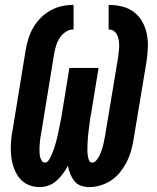

<svg xmlns="http://www.w3.org/2000/svg" viewBox="-20 -755 640 783"><path d="M344 8Q326 8 309.5 2Q293 -4 283 -17Q273 -30 266.5 -46Q260 -62 257 -79Q248 -62 236.5 -46.5Q225 -31 210.5 -18Q196 -5 178 1.5Q160 8 142 8Q122 8 104 2Q86 -4 72.5 -15.5Q59 -27 49.5 -43Q40 -59 34.5 -76Q29 -93 26.5 -112Q24 -131 24 -150.5Q24 -170 26 -189.5Q28 -209 32 -228L85 -553Q89 -576 96.5 -599.5Q104 -623 116.5 -644Q129 -665 147 -683Q165 -701 187 -713Q209 -725 232.5 -730Q256 -735 280 -735V-635Q263 -635 248 -625Q233 -615 223.5 -600.5Q214 -586 209 -569.5Q204 -553 201 -537L148 -212Q146 -204 145 -195.5Q144 -187 143 -178.5Q142 -170 141.5 -162Q141 -154 141 -146Q141 -138 141.5 -129.5Q142 -121 144 -113.5Q146 -106 150.5 -99Q155 -92 163 -92Q171 -92 176.5 -99Q182 -106 185.5 -113Q189 -120 192 -127.5Q195 -135 198 -142.5Q201 -150 203 -157.5Q205 -165 207.5 -172.5Q210 -180 211.5 -187.5Q213 -195 215 -202.5Q217 -210 218.5 -218Q220 -226 221.5 -233.5Q223 -241 224.5 -248.5Q226 -256 227.5 -263.5Q229 -271 230.5 -278.5Q232 -286 233 -294L263 -478H382L352 -294Q350 -285 348.5 -276Q347 -267 346 -258.5Q345 -250 344 -241Q343 -232 341.5 -223Q340 -214 339.5 -205Q339 -196 338 -187Q337 -178 337 -169.5Q337 -161 336.5 -152Q336 -143 336.5 -134.5Q337 -126 338.5 -117Q340 -108 343.5 -100Q347 -92 356 -92Q364 -92 370 -98Q376 -104 380 -110.5Q384 -117 387.5 -124.5Q391 -132 393.5 -139Q396 -146 398 -153.5Q400 -161 402 -168.5Q404 -176 405 -183.5Q406 -191 408 -198L462 -523Q463 -535 464.5 -546.5Q466 -558 466 -569.5Q466 -581 464 -592Q462 -603 457.5 -612.5Q453 -622 444 -628.5Q435 -635 423 -635V-735Q451 -735 478 -728.5Q505 -722 526 -706Q547 -690 560 -667Q573 -644 578.5 -617.5Q584 -591 583 -563Q582 -535 578 -507L524 -182Q520 -159 513.5 -136.5Q507 -114 496 -93Q485 -72 469.5 -52.5Q454 -33 433.5 -19.5Q413 -6 390 1Q367 8 344 8Z"/></svg>

Font: Iosevka Slab Extended
Style: Bold Italic
Weight: 700
Width: 7
Italic angle: -9°
Monospace: yes
Designer: Belleve Invis
Foundry: Belleve Invis
Version: Version 11.1.0; ttfautohint (v1.8.3)